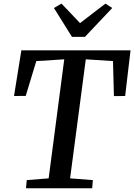

<svg xmlns="http://www.w3.org/2000/svg" viewBox="-20 -1014 723 1034"><path d="M120 0 124 -44 242 -53.5 326 -694.5 175.5 -685 118.5 -497.5 55.5 -497 95 -743H683L654 -497L593.5 -496.5L588.5 -685L442 -694.5L357.5 -53.5L480 -44L476.5 0ZM367.5 -815.5 270.5 -971 311 -994.5Q336 -968.5 361.2 -942.2Q386.5 -916 411 -889.5Q445 -916 479.2 -942Q513.5 -968 548 -994.5L584.5 -971L437.5 -815.5Z"/></svg>

Font: Merriweather 24pt Medium
Style: Italic
Weight: 500
Italic angle: -7.8°
Version: Version 2.101